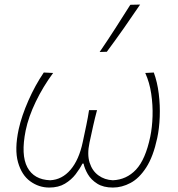

<svg xmlns="http://www.w3.org/2000/svg" viewBox="-20 -814 780 842"><path d="M196 8.5Q150.5 8.5 112.8 -18.8Q75 -46 59 -102.5Q43 -159 62 -247.5Q75 -306 104.5 -373Q134 -440 172 -496L213 -494Q169 -434.5 137 -368.2Q105 -302 92.5 -241.5Q71 -134.5 100 -80.2Q129 -26 200 -23.5Q252 -26 289.2 -69.5Q326.5 -113 343 -191.5Q351.5 -231.5 358.5 -264.8Q365.5 -298 370.5 -331H405.5Q396.5 -297.5 388.8 -263.2Q381 -229 372.5 -188.5Q361.5 -137 373 -100.8Q384.5 -64.5 411.8 -44.8Q439 -25 475 -23.5Q535 -26 576.5 -70.2Q618 -114.5 639 -214.5Q647.5 -255.5 649 -304.5Q650.5 -353.5 643.2 -402.8Q636 -452 617 -494L654.5 -496Q670 -454 676.2 -403Q682.5 -352 680.5 -301.2Q678.5 -250.5 669.5 -208.5Q652 -127 621.2 -79.5Q590.5 -32 552.5 -11.8Q514.5 8.5 475 8.5Q433.5 8.5 406.5 -8.5Q379.5 -25.5 365.2 -50Q351 -74.5 346.5 -96.5H341.5Q330.5 -74.5 311.8 -50Q293 -25.5 264.8 -8.5Q236.5 8.5 196 8.5ZM417 -586Q452.5 -638 485.8 -689.8Q519 -741.5 551.5 -793L594.5 -794Q559 -741.5 523 -690.2Q487 -639 448.5 -587Z"/></svg>

Font: Commissioner Flair Thin
Style: Italic
Weight: 100
Italic angle: -12°
Designer: Kostas Bartsokas
Foundry: Kostas Bartsokas
Version: Version 1.000; ttfautohint (v1.8.3)